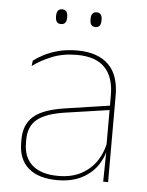

<svg xmlns="http://www.w3.org/2000/svg" viewBox="-49 -689 568 740"><g transform="rotate(5 234.5 -319.0)"><path d="M377 0 379 -128 377.5 -131.5V-292V-334.5Q377.5 -404.5 342.2 -441.2Q307 -478 233.5 -478Q179 -478 136 -460.2Q93 -442.5 63.5 -420L66 -441Q81.5 -453 105.2 -465.5Q129 -478 161.2 -486.5Q193.5 -495 233.5 -495Q275 -495 305.5 -484.2Q336 -473.5 356.2 -453Q376.5 -432.5 386.2 -402.8Q396 -373 396 -335V0ZM200 9.5Q127.5 9.5 88.2 -24.2Q49 -58 49 -123V-134.5Q49 -192.5 85 -224.2Q121 -256 205.5 -268.5L386.5 -295.5L387 -278.5L209 -252.5Q134 -241.5 100.8 -214.5Q67.5 -187.5 67.5 -135.5V-124Q67.5 -66.5 102.2 -36.8Q137 -7 202.5 -7Q254.5 -7 291.8 -27.2Q329 -47.5 351.5 -82.2Q374 -117 380.5 -160.5L390 -142H384Q380 -102.5 358 -67.8Q336 -33 296.5 -11.8Q257 9.5 200 9.5ZM162 -591Q151 -591 145.8 -597.8Q140.5 -604.5 140.5 -618.5V-621.5Q140.5 -634.5 145.8 -641.2Q151 -648 162 -648Q173 -648 178.2 -641.2Q183.5 -634.5 183.5 -621.5V-618.5Q183.5 -604.5 178.2 -597.8Q173 -591 162 -591ZM295.5 -591Q284.5 -591 279.2 -597.8Q274 -604.5 274 -618.5V-621.5Q274 -634.5 279.2 -641.2Q284.5 -648 295.5 -648Q306 -648 311.2 -641.2Q316.5 -634.5 316.5 -621.5V-618.5Q316.5 -604.5 311.2 -597.8Q306 -591 295.5 -591Z"/></g></svg>

Font: Anek Gurmukhi Thin
Style: Regular
Weight: 250
Designer: Sarang Kulkarni (Gurmukhi), Yesha Goshar (Latin)
Foundry: Ek Type
Version: Version 1.003